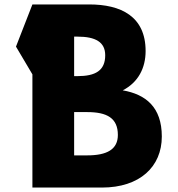

<svg xmlns="http://www.w3.org/2000/svg" viewBox="-20 -845 801 865"><path d="M314 -145V-340H373C462 -340 511 -313 511 -237C511 -172 462 -145 373 -145ZM314 -502V-680H329C411 -680 454 -655 454 -596C454 -527 410 -502 329 -502ZM126 -825 52 -635 126 -510V0H439C610 0 709 -94 709 -230C709 -363 636 -420 533 -438C603 -474 636 -539 636 -615C636 -772 524 -825 382 -825Z"/></svg>

Font: Sztylet
Style: Bd
Weight: 700
Foundry: Cannot Into Space Fonts, PlusOne Fonts
Version: Version 0.12